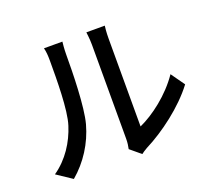

<svg xmlns="http://www.w3.org/2000/svg" viewBox="-131 -930 1261 1136"><g transform="rotate(-20 500.0 -362.0)"><path d="M515 -22 581 33C589 27 601 18 619 8C734 -50 875 -155 960 -268L899 -354C827 -248 714 -163 627 -124V-677C627 -718 631 -751 632 -757H516C516 -751 522 -718 522 -677V-85C522 -62 519 -39 515 -22ZM54 -31 150 33C235 -39 298 -137 328 -247C355 -347 359 -560 359 -674C359 -709 363 -746 364 -754H248C254 -731 256 -707 256 -673C256 -558 256 -363 227 -274C198 -182 141 -91 54 -31Z"/></g></svg>

Font: Source Han Sans JP Medium
Style: Regular
Weight: 500
Designer: Ryoko NISHIZUKA 西塚涼子 (kana, bopomofo & ideographs); Paul D. Hunt (Latin, Greek & Cyrillic); Sandoll Communications 산돌커뮤니
Foundry: Adobe
Version: Version 2.002;hotconv 1.0.116;makeotfexe 2.5.65601